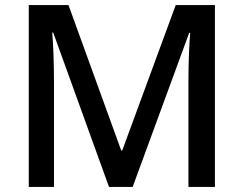

<svg xmlns="http://www.w3.org/2000/svg" viewBox="-20 -734 958 754"><path d="M408 0 189 -606H185Q188 -575 190 -521Q192 -467 192 -411V0H93V-714H249L456 -143H460L670 -714H824V0H720V-416Q720 -468 722 -520.5Q724 -573 727 -605H723L501 0Z"/></svg>

Font: Noto Sans Myanmar UI Medium
Style: Regular
Weight: 500
Designer: Monotype Design Team
Foundry: Monotype Imaging Inc.
Version: Version 2.103; ttfautohint (v1.8.4.7-5d5b)